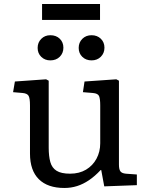

<svg xmlns="http://www.w3.org/2000/svg" viewBox="-20 -920 743 954"><path d="M300 14Q217 14 173 -29.5Q129 -73 129 -157V-396Q129 -432 122 -444Q115 -456 92 -458L45 -462L54 -515L209 -526L222 -519V-186Q222 -144 230 -115Q238 -86 261 -71.5Q284 -57 328 -57Q374 -57 407.5 -77Q441 -97 459.5 -131.5Q478 -166 478 -208V-396Q478 -428 472.5 -442Q467 -456 441 -458L392 -462L400 -515L558 -526L571 -519V-102Q571 -79 578 -69Q585 -59 605 -57L660 -53V0L498 6L483 -75H480Q451 -44 422 -24.5Q393 -5 363 4.5Q333 14 300 14ZM435 -620Q407 -620 389 -637.5Q371 -655 371 -682Q371 -709 389 -727Q407 -745 435 -745Q463 -745 481 -727.5Q499 -710 499 -683Q499 -656 481 -638Q463 -620 435 -620ZM230 -620Q203 -620 185 -637.5Q167 -655 167 -682Q167 -709 185 -727Q203 -745 230 -745Q259 -745 277 -727.5Q295 -710 295 -683Q295 -656 277 -638Q259 -620 230 -620ZM189 -821V-900H477V-821Z"/></svg>

Font: Literata Variable Black
Style: Regular
Weight: 900
Designer: Latin by Veronika Burian and Jose Scaglione. Greek by Irene Vlachou. Cyrillic by Vera Evstafieva.
Foundry: TypeTogether
Version: Version 3.021